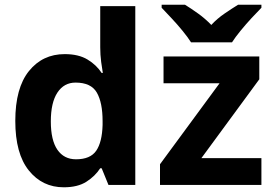

<svg xmlns="http://www.w3.org/2000/svg" viewBox="-20 -786 1161 816"><path d="M251 10Q160 10 102.5 -61.5Q45 -133 45 -272Q45 -412 103 -484Q161 -556 255 -556Q314 -556 352 -533Q390 -510 412 -476H417Q414 -492 410 -522.5Q406 -553 406 -585V-760H555V0H441L412 -71H406Q384 -37 347 -13.5Q310 10 251 10ZM303 -109Q364 -109 389 -145.5Q414 -182 416 -255V-271Q416 -350 391.5 -392.5Q367 -435 301 -435Q252 -435 224 -392.5Q196 -350 196 -270Q196 -190 224 -149.5Q252 -109 303 -109ZM1091 0H660V-88L913 -432H675V-546H1082V-449L836 -114H1091ZM792 -606Q778 -628 755.5 -655.5Q733 -683 709 -708.5Q685 -734 667 -753V-766H766Q792 -750 822 -728.5Q852 -707 878 -680Q903 -707 934.5 -728.5Q966 -750 992 -766H1091V-753Q1073 -735 1049 -709Q1025 -683 1002.5 -655.5Q980 -628 966 -606Z"/></svg>

Font: Noto Sans
Style: Bold
Weight: 700
Designer: Monotype Design Team
Foundry: Monotype Imaging Inc.
Version: Version 2.000;GOOG;noto-source:20170915:90ef993387c0; ttfaut